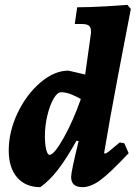

<svg xmlns="http://www.w3.org/2000/svg" viewBox="-20 -759 559 791"><path d="M473 -172 492 -169 510 -128Q433 -46 393.5 -17Q354 12 320 12Q273 12 273 -30Q273 -52 304 -178L295 -179Q253 -104 218 -59Q183 -14 146 12Q85 12 50.5 -28Q16 -68 16 -139Q16 -217 52.5 -293.5Q89 -370 146.5 -419Q204 -468 262 -468L331 -452L354 -617Q355 -621 355 -629Q355 -646 346.5 -653Q338 -660 319 -660H288L298 -729Q349 -729 416.5 -733Q484 -737 505 -739L519 -722Q506 -657 467.5 -454Q429 -251 409 -129L412 -126Q417 -126 429 -135.5Q441 -145 473 -172ZM313 -351Q300 -359 276.5 -369Q253 -379 232 -379Q216 -379 200.5 -352Q185 -325 175 -283Q165 -241 165 -198Q165 -164 170.5 -142.5Q176 -121 184 -121Q203 -121 242.5 -191.5Q282 -262 313 -351Z"/></svg>

Font: Alegreya ExtraBold
Style: Italic
Weight: 800
Italic angle: -7°
Designer: Juan Pablo del Peral
Foundry: Huerta Tipografica
Version: Version 2.007; ttfautohint (v1.6)